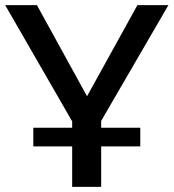

<svg xmlns="http://www.w3.org/2000/svg" viewBox="-28 -730 678 750"><path d="M520 -231V-158.2H367.2V0H253.9V-158.2H102.1V-231H253.9V-255.9L-7.8 -710H116.2L312 -354L508.8 -710H629.9L367.2 -257.8V-231Z"/></svg>

Font: Rising Sun DemiBold
Style: DemiBold
Weight: 600
Designer: Matt McInerney, Pablo Impallari, Rodrigo Fuenzalida
Foundry: Matt McInerney, Pablo Impallari, Rodrigo Fuenzalida
Version: Version 1.000